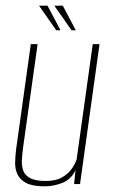

<svg xmlns="http://www.w3.org/2000/svg" viewBox="-20 -651 402 679"><path d="M138 8Q96 8 73.5 -3.5Q51 -15 42 -34Q33 -53 33.5 -76Q34 -99 37 -123L89 -495H113L62 -132Q59 -110 57.5 -88.5Q56 -67 61.5 -49.5Q67 -32 86 -21.5Q105 -11 142 -11Q178 -11 200 -24Q222 -37 234 -54.5Q246 -72 251 -87L308 -495H332L263 0H242L247 -49Q231 -16 200 -4Q169 8 138 8ZM248 -544H233L172 -631H202ZM194 -544H179L118 -631H148Z"/></svg>

Font: Alumni Sans SC Thin
Style: Italic
Weight: 100
Italic angle: -8°
Designer: Robert E. Leuschke
Foundry: Robert E. Leuschke
Version: Version 1.016